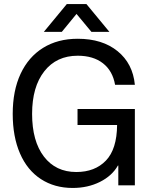

<svg xmlns="http://www.w3.org/2000/svg" viewBox="-20 -918 771 951"><path d="M648 -498H550Q538 -567 490 -604.5Q442 -642 365 -642Q260 -642 199.5 -565Q139 -488 139 -354Q139 -219 197.5 -142.5Q256 -66 358 -66Q450 -66 504.5 -122.5Q559 -179 560 -299H364V-378H648V0H566V-98H564Q535 -47 475 -17Q415 13 340 13Q250 13 182.5 -31Q115 -75 79 -158Q43 -241 43 -354Q43 -469 82 -552.5Q121 -636 193.5 -681Q266 -726 365 -726Q487 -726 562.5 -664.5Q638 -603 648 -498ZM408 -898 522 -760H433L359 -849L286 -760H197L311 -898Z"/></svg>

Font: CST
Style: Regular
Weight: 400
Version: Version 1.00